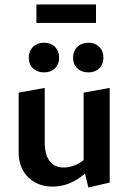

<svg xmlns="http://www.w3.org/2000/svg" viewBox="-20 -823 571 854"><path d="M407 -721H142V-803H407ZM108 -566Q108 -596 127 -614.5Q146 -633 176 -633Q206 -633 224.5 -614.5Q243 -596 243 -566Q243 -537 224.5 -519Q206 -501 176 -501Q146 -501 127 -519Q108 -537 108 -566ZM374 -633Q403 -633 421.5 -614.5Q440 -596 440 -566Q440 -537 421.5 -519Q403 -501 374 -501Q343 -501 324 -519Q305 -537 305 -566Q305 -596 324 -614.5Q343 -633 374 -633ZM468 -432V-11L373 11L358 -51Q291 7 214 7Q148 7 105.5 -34.5Q63 -76 63 -146V-411L179 -432V-188Q179 -136 200.5 -107Q222 -78 263 -78Q285 -78 309 -86.5Q333 -95 352 -111V-411Z"/></svg>

Font: Ysabeau Infant
Style: Bold
Weight: 700
Designer: Christian Thalmann (Catharsis Fonts)
Version: Version 0.003